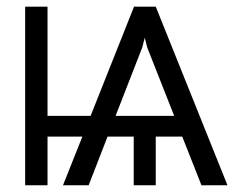

<svg xmlns="http://www.w3.org/2000/svg" viewBox="-20 -550 734 570"><path d="M521 -144.5H442.4V0H377V-144.5H299.3L243.2 0H167L224.6 -144.5H121.1V0H54.7V-530.3H121.1V-206.1H249L377.9 -530.3H442.4L655.3 0H578.1ZM497.1 -206.1 417 -409.2 409.7 -438 402.3 -409.2 323.2 -206.1Z"/></svg>

Font: Pretendard JP Light
Style: Regular
Weight: 300
Designer: Base glyphs from Inter by Rasmus Andersson; Hangeul glyphs from Noto Sans CJK(Source Han Sans) by Jang Soo-young and Kan
Foundry: Kil Hyung-jin
Version: Version 1.309